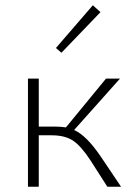

<svg xmlns="http://www.w3.org/2000/svg" viewBox="-20 -708 505 728"><path d="M361 -662 213 -508 192 -526 332 -688ZM361 -116 439 0H387L323 -100Q287 -155 256.5 -175Q226 -195 176 -195H127V0H86V-410H127V-228H188Q210 -228 230 -225L382 -410H435L261 -215Q307 -195 361 -116Z"/></svg>

Font: EauTestInfant Light
Style: Regular
Weight: 300
Designer: Christian Thalmann (Catharsis Fonts)
Version: Version 0.001;PS 000.001;hotconv 1.0.88;makeotf.lib2.5.64775